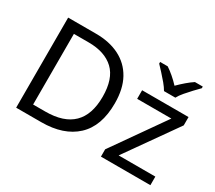

<svg xmlns="http://www.w3.org/2000/svg" viewBox="-138 -1042 1477 1318"><g transform="rotate(30 600.0 -383.0)"><path d="M669 -364Q669 -183 570.5 -91.5Q472 0 296 0H97V-714H317Q425 -714 504 -674Q583 -634 626 -556.5Q669 -479 669 -364ZM574 -361Q574 -504 503.5 -570.5Q433 -637 304 -637H187V-77H284Q574 -77 574 -361ZM1161 0H769V-58L1057 -468H786V-536H1154V-470L870 -68H1161ZM919 -606Q906 -629 884 -655.5Q862 -682 838 -708Q814 -734 796 -753V-766H856Q882 -749 910 -725Q938 -701 963 -674Q990 -701 1018 -725Q1046 -749 1072 -766H1134V-753Q1115 -734 1090.5 -708Q1066 -682 1043.5 -655.5Q1021 -629 1009 -606Z"/></g></svg>

Font: Noto Sans Living
Style: Regular
Weight: 400
Designer: Monotype Design Team
Foundry: Monotype Imaging Inc.
Version: Version 2.013; ttfautohint (v1.8.4.7-5d5b)